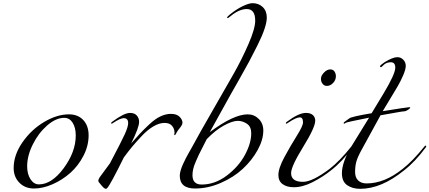

<svg xmlns="http://www.w3.org/2000/svg" viewBox="-20 -1171 2704 1209"><path d="M414 -451Q471 -451 504.5 -415Q538 -379 538 -319Q538 -253 505.5 -190Q473 -127 423 -82.5Q373 -38 311.5 -11Q250 16 194 16Q138 16 102 -20.5Q66 -57 66 -113Q66 -195 121.5 -275Q177 -355 258 -403Q339 -451 414 -451ZM385 -429Q332 -429 277 -381Q222 -333 186.5 -261.5Q151 -190 151 -124Q151 -75 172 -42.5Q193 -10 225 -10Q306 -10 381.5 -112.5Q457 -215 457 -318Q457 -367 437.5 -398Q418 -429 385 -429Z M1016 -397Q983 -397 945.5 -375Q908 -353 869.5 -311.5Q831 -270 810 -244.5Q789 -219 760 -180Q675 -8 656 12Q651 18 647 18Q636 18 617 -6Q599 -26 599 -32Q599 -44 616 -66Q621 -73 672 -142Q745 -280 766 -326.5Q787 -373 787 -396Q787 -427 759 -427Q738 -427 694 -398Q685 -392 684 -392Q680 -392 680 -396Q680 -400 686 -404Q761 -460 799 -460Q827 -460 841.5 -443.5Q856 -427 856 -404Q856 -368 806 -268Q844 -311 862.5 -331Q881 -351 918.5 -386.5Q956 -422 990 -438Q1024 -454 1056 -454Q1093 -454 1111 -435.5Q1129 -417 1129 -398Q1129 -385 1110 -362Q1102 -353 1095.5 -342Q1089 -331 1086 -325.5Q1083 -320 1082 -320Q1077 -320 1077 -323Q1077 -324 1078 -328Q1079 -332 1079 -335Q1079 -360 1063.5 -378.5Q1048 -397 1016 -397Z M1562 -332Q1562 -374 1534.5 -392Q1507 -410 1478 -410Q1443 -410 1389.5 -380.5Q1336 -351 1282 -295Q1277 -284 1258 -248Q1239 -212 1232 -196.5Q1225 -181 1213 -154Q1201 -127 1196.5 -106.5Q1192 -86 1192 -68Q1192 -9 1250 -9Q1333 -9 1407.5 -65Q1482 -121 1522 -195Q1562 -269 1562 -332ZM1191 -248Q1235 -330 1318.5 -474.5Q1402 -619 1452.5 -708.5Q1503 -798 1545 -894.5Q1587 -991 1587 -1041Q1587 -1114 1534 -1114Q1487 -1114 1434 -1071Q1417 -1057 1415 -1057Q1410 -1057 1410 -1062Q1410 -1065 1429 -1081Q1470 -1114 1509 -1132.5Q1548 -1151 1570 -1151Q1609 -1151 1634.5 -1126.5Q1660 -1102 1660 -1060Q1660 -1032 1645.5 -988.5Q1631 -945 1601 -885Q1571 -825 1548.5 -783Q1526 -741 1485.5 -669.5Q1445 -598 1434 -579L1301 -339Q1451 -451 1540 -451Q1580 -451 1609 -422.5Q1638 -394 1638 -349Q1638 -291 1602.5 -226.5Q1567 -162 1509.5 -108.5Q1452 -55 1371 -19.5Q1290 16 1208 16Q1112 16 1112 -65Q1112 -79 1117.5 -98Q1123 -117 1133.5 -140Q1144 -163 1152 -178Q1160 -193 1174 -218Q1188 -243 1191 -248Z M2060 -734Q2077 -734 2086 -721Q2095 -708 2095 -691Q2095 -667 2077.5 -648.5Q2060 -630 2038 -630Q2022 -630 2011.5 -643Q2001 -656 2001 -675Q2001 -694 2020 -714Q2039 -734 2060 -734ZM1965 -411Q1965 -369 1889 -246Q1813 -123 1813 -81Q1813 -26 1888 -26Q1947 -26 2056 -108Q2118 -156 2192 -248Q2196 -254 2200 -254Q2204 -254 2204 -250Q2204 -248 2202 -244Q2134 -152 2064 -98Q2013 -57 1949.5 -24.5Q1886 8 1830 8Q1786 8 1759.5 -11.5Q1733 -31 1733 -69Q1733 -112 1771.5 -183Q1810 -254 1849 -316Q1888 -378 1888 -400Q1888 -432 1868 -432Q1845 -432 1794 -398Q1785 -392 1784 -392Q1780 -392 1780 -396Q1780 -400 1786 -404Q1861 -460 1906 -460Q1935 -460 1950 -446.5Q1965 -433 1965 -411Z M2390 -471Q2546 -496 2557 -496Q2563 -496 2563 -494Q2563 -488 2548.5 -479Q2534 -470 2527 -470Q2518 -470 2495 -466Q2472 -462 2435.5 -455.5Q2399 -449 2376 -445L2255 -224Q2231 -180 2223.5 -152Q2216 -124 2216 -88Q2216 -53 2235.5 -34.5Q2255 -16 2288 -16Q2402 -16 2516 -108Q2578 -156 2652 -248Q2656 -254 2660 -254Q2664 -254 2664 -250Q2664 -248 2662 -244Q2594 -152 2524 -98Q2381 18 2248 18Q2199 18 2166 -5Q2133 -28 2133 -80Q2133 -149 2192 -248L2304 -430Q2163 -402 2158 -398Q2149 -392 2148 -392Q2144 -392 2144 -396Q2144 -400 2150 -404L2180 -426Q2195 -437 2320 -458L2395 -582Q2469 -705 2469 -745Q2469 -779 2441 -779Q2423 -779 2408 -771Q2401 -767 2395 -761Q2389 -755 2385 -751.5Q2381 -748 2378 -748Q2373 -748 2373 -754Q2373 -760 2401 -779Q2453 -811 2482 -811Q2504 -811 2519.5 -795Q2535 -779 2535 -756Q2535 -734 2518 -695Q2501 -656 2482 -624Q2463 -592 2432.5 -541.5Q2402 -491 2390 -471Z"/></svg>

Font: Miama Nueva
Style: Medium
Weight: 400
Italic angle: -28°
Version: Version 1.0